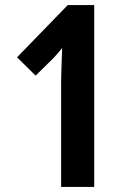

<svg xmlns="http://www.w3.org/2000/svg" viewBox="-20 -734 510 754"><path d="M350 0H220V-419Q220 -431 221 -453.5Q222 -476 222.5 -501Q223 -526 224 -546Q222 -542 210.5 -529Q199 -516 191 -507L120 -437L47 -509L246 -714H350Z"/></svg>

Font: Noto Sans Sinhala ExtraCondensed
Style: Bold
Weight: 700
Width: 2
Designer: Jelle Bosma - Monotype Design Team
Foundry: Monotype Imaging Inc.
Version: Version 2.006; ttfautohint (v1.8.4.7-5d5b)